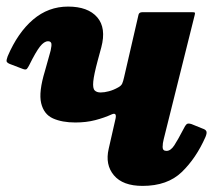

<svg xmlns="http://www.w3.org/2000/svg" viewBox="-47 -558 674 598"><path d="M-23 -383Q8.5 -456.5 56 -497Q103.5 -537.5 165 -537.5Q227 -537.5 255.8 -504.2Q284.5 -471 268.5 -410.5L257.5 -370Q245.5 -325.5 243.5 -304.2Q241.5 -283 247.8 -276.5Q254 -270 266.5 -270Q278 -270 292.2 -273.8Q306.5 -277.5 321.5 -286Q330.5 -291 333.5 -297.5Q336.5 -304 339.5 -317.5L384.5 -512.5Q386.5 -520 396.5 -520H551Q558.5 -520 559.8 -518.8Q561 -517.5 559.5 -511.5L463 -125Q459.5 -112 459.5 -100Q459.5 -88 471.5 -88Q484.5 -88 495.8 -105.2Q507 -122.5 525 -157Q530 -167.5 534.2 -171.2Q538.5 -175 549.5 -171.5L584 -157.5Q593.5 -154.5 595.8 -149Q598 -143.5 593 -131.5Q564 -65.5 519.2 -22.2Q474.5 21 397 21Q335.5 21 307.8 -12Q280 -45 291.5 -94.5L313 -189Q317 -208.5 301.5 -202Q277.5 -191 249.5 -183.8Q221.5 -176.5 187.5 -176.5Q146.5 -176.5 118 -189.2Q89.5 -202 81.2 -236.8Q73 -271.5 93 -337L107 -387Q111.5 -400.5 113.2 -415Q115 -429.5 102.5 -429.5Q90.5 -429.5 77.5 -413Q64.5 -396.5 44.5 -356Q40.5 -348 37 -343.8Q33.5 -339.5 23.5 -343.5L-17 -359Q-26 -363 -26.5 -367.5Q-27 -372 -23 -383Z"/></svg>

Font: Besley* Narrow Heavy
Style: Italic
Weight: 800
Width: 4
Italic angle: -13°
Designer: Owen Earl
Foundry: indestructible type*
Version: Version 3.000; ttfautohint (v1.8.3)